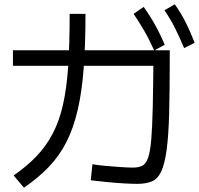

<svg xmlns="http://www.w3.org/2000/svg" viewBox="-20 -871 923 891"><path d="M401.1 -34.4 408.9 -108.9Q434.4 -104.4 470.6 -101.1Q506.7 -97.8 541.1 -95.6Q575.6 -93.3 597.8 -93.3Q623.3 -93.3 640 -101.7Q656.7 -110 666.7 -137.2Q676.7 -164.4 681.7 -221.1Q686.7 -277.8 688.9 -373.9Q691.1 -470 692.2 -615.6L731.1 -565.6H40V-637.8H767.8V-608.9Q767.8 -452.2 765 -346.7Q762.2 -241.1 753.3 -175.6Q744.4 -110 728.3 -75.6Q712.2 -41.1 685 -29.4Q657.8 -17.8 617.8 -17.8Q591.1 -17.8 553.9 -20Q516.7 -22.2 476.7 -26.1Q436.7 -30 401.1 -34.4ZM43.3 -56.7Q105.6 -100 150 -146.7Q194.4 -193.3 225 -251.7Q255.6 -310 272.8 -387.2Q290 -464.4 296.7 -567.2Q303.3 -670 303.3 -806.7H376.7Q376.7 -663.3 368.3 -553.9Q360 -444.4 340.6 -360.6Q321.1 -276.7 288.3 -212.2Q255.6 -147.8 206.7 -96.7Q157.8 -45.6 91.1 0ZM695.6 -636.7Q672.2 -688.9 648.9 -728.9Q625.6 -768.9 600 -806.7L646.7 -838.9Q675.6 -798.9 699.4 -756.1Q723.3 -713.3 744.4 -663.3ZM834.4 -647.8Q812.2 -701.1 791.1 -742.8Q770 -784.4 743.3 -823.3L791.1 -851.1Q820 -810 841.7 -767.2Q863.3 -724.4 883.3 -672.2Z"/></svg>

Font: Paperlogy 4 Regular
Style: Regular
Weight: 400
Designer: redesigned by Lee Juim, glyphs from Gmarket Sans & Montserrat
Foundry: PT&
Version: Version 1.001